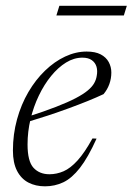

<svg xmlns="http://www.w3.org/2000/svg" viewBox="-20 -646 466 676"><path d="M270 -443Q240.5 -443 212.5 -425.8Q184.5 -408.5 160 -378.5Q135.5 -348.5 116.8 -309.5Q98 -270.5 87.5 -226.5Q77 -182.5 77 -137.5Q77 -78 98 -55.2Q119 -32.5 154 -32.5Q179.5 -32.5 203.8 -43Q228 -53.5 253 -81Q278 -108.5 305.5 -158.5L320 -158Q290 -91.5 261.5 -55Q233 -18.5 203 -4.2Q173 10 138.5 10Q105.5 10 80 -3.2Q54.5 -16.5 40 -44.5Q25.5 -72.5 25.5 -116Q25.5 -173.5 40 -226Q54.5 -278.5 80 -322Q105.5 -365.5 138.8 -397.5Q172 -429.5 209.5 -447Q247 -464.5 285 -464.5Q315.5 -464.5 334.5 -454.5Q353.5 -444.5 362.8 -427.5Q372 -410.5 372 -390.5Q372 -369.5 365 -350Q358 -330.5 344.5 -314.5Q320 -303 288.5 -290.2Q257 -277.5 221.5 -264.5Q186 -251.5 148.8 -239.2Q111.5 -227 75 -216L76 -234.5Q135.5 -253.5 177.2 -269.8Q219 -286 246.2 -300.2Q273.5 -314.5 289 -327.5Q304.5 -340.5 311.5 -353Q318.5 -365.5 320.5 -378.5Q324 -396.5 319.8 -411Q315.5 -425.5 303.2 -434.2Q291 -443 270 -443ZM178.5 -591.5 189 -625.5H426.5L416 -591.5Z"/></svg>

Font: Newsreader 36pt Light
Style: Italic
Weight: 300
Italic angle: -17°
Designer: Hugues Gentile
Foundry: Production Type
Version: Version 1.003